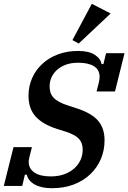

<svg xmlns="http://www.w3.org/2000/svg" viewBox="-38 -978 675 1010"><path d="M236 12Q179 12 144.5 -7.5Q110 -27 103 -59H93L79 0H-18L33 -204H130L118 -157Q116 -147 114.5 -140.5Q113 -134 113 -127Q113 -91 143 -70.5Q173 -50 229 -50Q268 -50 299 -61Q330 -72 352 -91.5Q374 -111 385.5 -136.5Q397 -162 397 -191Q397 -227 376.5 -248.5Q356 -270 306 -286L264 -299Q186 -324 149 -365.5Q112 -407 112 -474Q112 -524 131 -567Q150 -610 184.5 -642Q219 -674 267 -692Q315 -710 373 -710Q430 -710 461 -689.5Q492 -669 496 -641H506L520 -698H617L567 -497H470L482 -544Q486 -561 486 -573Q486 -611 456.5 -629.5Q427 -648 373 -648Q336 -648 308 -637.5Q280 -627 261 -609.5Q242 -592 232.5 -570Q223 -548 223 -524Q223 -506 227.5 -491.5Q232 -477 243.5 -464.5Q255 -452 274.5 -441.5Q294 -431 323 -422L363 -409Q444 -383 478 -343Q512 -303 512 -240Q512 -187 492.5 -141.5Q473 -96 437 -61.5Q401 -27 350 -7.5Q299 12 236 12ZM343 -767 445 -958 544 -907 376 -749Z"/></svg>

Font: IBM Plex Serif SmBld
Style: Italic
Weight: 600
Italic angle: -14°
Designer: Mike Abbink, Paul van der Laan, Pieter van Rosmalen
Foundry: Bold Monday
Version: Version 3.001